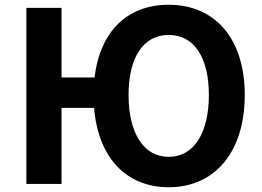

<svg xmlns="http://www.w3.org/2000/svg" viewBox="-20 -774 1104 808"><path d="M690 -114C583 -114 521 -216 521 -374C521 -532 583 -627 690 -627C797 -627 859 -532 859 -374C859 -216 797 -114 690 -114ZM690 14C883 14 1010 -133 1010 -374C1010 -614 883 -754 690 -754C517 -754 401 -643 378 -448H239V-741H91V0H239V-320H376C393 -111 511 14 690 14Z"/></svg>

Font: Noto Sans Mono CJK SC
Style: Bold
Weight: 700
Designer: Ryoko NISHIZUKA 西塚涼子 (kana, bopomofo & ideographs); Paul D. Hunt (Latin, Greek & Cyrillic); Sandoll Communications 산돌커뮤니
Foundry: Adobe
Version: Version 2.004;hotconv 1.0.118;makeotfexe 2.5.65603